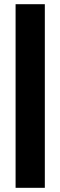

<svg xmlns="http://www.w3.org/2000/svg" viewBox="-20 -772 288 914"><path d="M193.4 122.1H54.2V-752H193.4Z"/></svg>

Font: Kumbh Sans ExtraBold
Style: Regular
Weight: 800
Version: Version 1.005